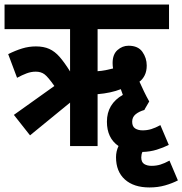

<svg xmlns="http://www.w3.org/2000/svg" viewBox="-20 -642 802 844"><path d="M112 -47 41 -137 219 -264Q191 -304 175.5 -315.5Q160 -327 137 -327Q117 -327 97 -319.5Q77 -312 55 -300L16 -404Q48 -420 77.5 -429Q107 -438 138 -438Q172 -438 196.5 -427Q221 -416 242 -392Q263 -368 288 -328V-514H0V-622H723V-514H409V-329Q426 -330 444 -333.5Q462 -337 477 -341Q475 -353 475 -365Q475 -403 496.5 -422Q518 -441 545 -441Q587 -441 606 -414Q625 -387 625 -354Q625 -329 616 -311Q607 -293 593 -283Q603 -261 613 -240Q623 -219 636 -196L615 -160L616 -159Q591 -152 576 -139.5Q561 -127 561 -107Q561 -86 574 -77.5Q587 -69 607 -69Q627 -69 645 -74.5Q663 -80 685 -92L722 -5Q698 7 669 16Q640 25 606 26Q601 37 601 50Q601 71 614 79Q627 87 646 87Q667 87 685 81.5Q703 76 725 64L762 151Q737 164 705.5 173Q674 182 637 182Q568 182 529 147Q490 112 490 49Q490 23 501 0Q450 -35 450 -107Q450 -185 520 -225Q515 -239 511 -250Q468 -233 409 -228V0H288V-191Z"/></svg>

Font: Noto Sans ExtraCondensed
Style: Bold
Weight: 700
Width: 2
Designer: Monotype Design Team
Foundry: Monotype Imaging Inc.
Version: Version 2.013; ttfautohint (v1.8.4.7-5d5b)